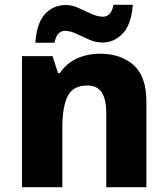

<svg xmlns="http://www.w3.org/2000/svg" viewBox="-20 -784 703 804"><path d="M399 -559Q486 -559 539.5 -511.5Q593 -464 593 -358V0H425V-311Q425 -368 406 -397Q387 -426 346 -426Q285 -426 263 -380.5Q241 -335 241 -250V0H72V-549H200L223 -478H231Q257 -518 301 -538.5Q345 -559 399 -559ZM128 -605Q134 -689 169 -726Q204 -763 256 -763Q282 -763 309 -750.5Q336 -738 362.5 -726Q389 -714 413 -714Q425 -714 437.5 -724.5Q450 -735 455 -764H536Q530 -681 494 -643.5Q458 -606 409 -606Q381 -606 353.5 -618Q326 -630 300 -642.5Q274 -655 250 -655Q238 -655 226 -644.5Q214 -634 208 -605Z"/></svg>

Font: Noto Sans Tamil ExtraBold
Style: Regular
Weight: 800
Designer: Jelle Bosma - Monotype Design Team
Foundry: Monotype Imaging Inc.
Version: Version 2.004; ttfautohint (v1.8.4.7-5d5b)